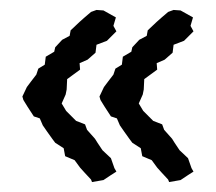

<svg xmlns="http://www.w3.org/2000/svg" viewBox="-20 -446 434 386"><path d="M182 -245 180 -252 189 -271 198 -283 208 -296 212 -308 225 -316 227 -332 244 -342 246 -351 260 -366 275 -374 277 -385 295 -402 304 -410 318 -422 329 -426 343 -425 368 -411 363 -394 369 -383 350 -364 329 -356 327 -340 311 -326 295 -319 296 -306 281 -295 270 -287 269 -266 267 -256 259 -238 268 -223 288 -203 306 -196 310 -185 326 -167 331 -159 341 -144 358 -128 365 -108 369 -101 358 -94 343 -84 320 -80 318 -85 305 -99 296 -109 285 -124 266 -132 263 -148 246 -159 240 -167 230 -181 221 -194 215 -208 203 -212 190 -232ZM27 -245 25 -252 34 -271 43 -283 53 -296 57 -308 70 -316 72 -332 89 -342 91 -351 105 -366 120 -374 122 -385 140 -402 149 -410 163 -422 174 -426 188 -425 213 -411 208 -394 214 -383 195 -364 174 -356 172 -340 156 -326 140 -319 141 -306 126 -295 115 -287 114 -266 112 -256 104 -238 113 -223 133 -203 151 -196 155 -185 171 -167 176 -159 186 -144 203 -128 210 -108 214 -101 203 -94 188 -84 165 -80 163 -85 150 -99 141 -109 130 -124 111 -132 108 -148 91 -159 85 -167 75 -181 66 -194 60 -208 48 -212 35 -232Z"/></svg>

Font: Winky Rough Light
Style: Regular
Weight: 300
Designer: Simon Atzbach
Foundry: typofactur
Version: Version 1.206; ttfautohint (v1.8.4.7-5d5b)